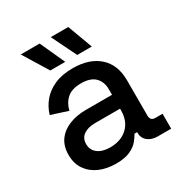

<svg xmlns="http://www.w3.org/2000/svg" viewBox="-166 -820 909 958"><g transform="rotate(-30 288.5 -341.0)"><path d="M229 14Q176 14 134.5 -4Q93 -22 68.5 -57Q44 -92 44 -142Q44 -193 68.5 -226.5Q93 -260 135.5 -277Q178 -294 232 -294H382V-326Q382 -369 356 -395Q330 -421 276 -421Q223 -421 195 -396Q167 -371 158 -331L62 -362Q74 -402 100.5 -434.5Q127 -467 171 -487Q215 -507 277 -507Q373 -507 428 -458Q483 -409 483 -319V-116Q483 -86 511 -86H553V0H476Q441 0 419 -18Q397 -36 397 -67V-70H382Q374 -55 358 -35Q342 -15 311 -0.5Q280 14 229 14ZM244 -71Q306 -71 344 -106.5Q382 -142 382 -204V-214H238Q197 -214 172 -196.5Q147 -179 147 -145Q147 -111 173 -91Q199 -71 244 -71ZM176 -553 88 -696H197L262 -553ZM331 -553 261 -696H362L415 -553Z"/></g></svg>

Font: Space Grotesk Light Medium
Style: Regular
Weight: 500
Version: Version 2.000